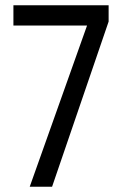

<svg xmlns="http://www.w3.org/2000/svg" viewBox="-20 -710 469 730"><path d="M93 0 311 -613H31V-690H393V-628L178 0Z"/></svg>

Font: Noto Sans Kannada ExtraCondensed
Style: Regular
Weight: 400
Width: 2
Designer: Jelle Bosma - Monotype Design Team
Foundry: Monotype Imaging Inc.
Version: Version 2.005; ttfautohint (v1.8.4.7-5d5b)